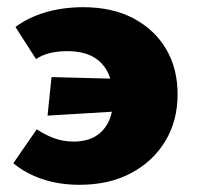

<svg xmlns="http://www.w3.org/2000/svg" viewBox="-20 -503 552 533"><path d="M123 -289 355 -283 343 -196 112 -182ZM211 -483Q292 -483 350.5 -452Q409 -421 441 -367Q473 -313 473 -241Q473 -168 439 -111.5Q405 -55 344 -22.5Q283 10 201 10Q144 10 97 -6Q50 -22 17 -50L82 -144Q108 -127 132.5 -118.5Q157 -110 184 -110Q219 -110 243 -123.5Q267 -137 280.5 -163.5Q294 -190 294 -228Q294 -271 280 -300.5Q266 -330 238 -345.5Q210 -361 166 -361Q140 -361 118 -355.5Q96 -350 80 -339L23 -428Q57 -454 105.5 -468.5Q154 -483 211 -483Z"/></svg>

Font: Ysabeau SC Black
Style: Regular
Weight: 900
Designer: Christian Thalmann (Catharsis Fonts)
Version: Version 2.001;gftools[0.9.30]; featfreeze: smcp